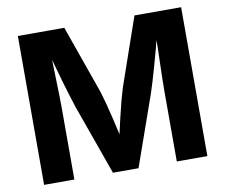

<svg xmlns="http://www.w3.org/2000/svg" viewBox="-79 -826 1084 924"><g transform="rotate(-10 462.5 -364.0)"><path d="M64 0V-727.5H291L409.2 -392.6Q416.5 -369.6 426.3 -333Q436 -296.4 445.8 -254.4Q455.6 -212.4 464.4 -173.3Q473.1 -134.3 478.5 -105.5H448.2Q454.1 -133.8 462.6 -172.6Q471.2 -211.4 481 -253.4Q490.7 -295.4 500.5 -332.3Q510.3 -369.1 517.6 -392.6L633.8 -727.5H861.8V0H712.4V-343.8Q712.4 -367.2 713.1 -402.6Q713.9 -438 715.1 -478.8Q716.3 -519.5 717.3 -560.8Q718.3 -602.1 718.3 -638.7H729.5Q719.7 -598.6 708.3 -555.9Q696.8 -513.2 685.5 -473.1Q674.3 -433.1 664.1 -399.4Q653.8 -365.7 646.5 -343.8L525.4 0H400.4L277.8 -343.8Q270.5 -365.7 260.3 -398.9Q250 -432.1 238.3 -472.2Q226.6 -512.2 214.8 -555.2Q203.1 -598.1 192.4 -638.7H205.6Q206.1 -603.5 207 -562.5Q208 -521.5 209.2 -480.5Q210.4 -439.5 211.2 -403.8Q211.9 -368.2 211.9 -343.8V0Z"/></g></svg>

Font: Inter 17pt
Style: Bold
Weight: 700
Version: Version 4.001;git-66647c0bb